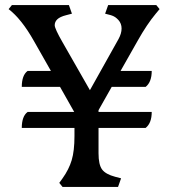

<svg xmlns="http://www.w3.org/2000/svg" viewBox="-20 -738 666 758"><path d="M448 -584Q460 -606 460 -625.5Q460 -645 447.5 -659Q435 -673 418 -678L395 -684L407 -718H597L610 -702L595 -684Q560 -642 524 -578L456 -458H579Q579 -414 555 -395H421L369 -303V-296H579Q579 -252 555 -233H369V-133Q369 -88 383 -69Q397 -50 435 -40L458 -34L446 0H227L214 -16L227 -34Q252 -69 263 -105.5Q274 -142 274 -201V-233H66Q66 -279 89 -296H273L217 -395H66Q66 -441 89 -458H181L114 -576Q65 -663 14 -702L27 -718H252L264 -684L241 -678Q217 -672 206.5 -662Q196 -652 196 -638.5Q196 -625 227 -571L335 -382Z"/></svg>

Font: Gabriela
Style: Regular
Weight: 400
Designer: Eduardo Rodriguez Tunni
Foundry: Eduardo Rodriguez Tunni
Version: Version 1.003